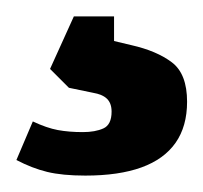

<svg xmlns="http://www.w3.org/2000/svg" viewBox="-20 -20 248 234"><path d="M84 194Q56 194 37.5 189.5Q19 185 0 175L20 128Q37 136 50.5 138.5Q64 141 81 141Q96 141 106 136.5Q116 132 116 116Q116 106 110.5 100.5Q105 95 93 93L64 87L41 64L70 0H119V30L140 35Q171 42 189.5 56Q208 70 208 104Q208 134 194 154Q180 174 152.5 184Q125 194 84 194Z"/></svg>

Font: Faustina VF Beta
Style: Regular
Weight: 400
Designer: Alfonso Garcia
Foundry: Omnibus-Type
Version: Version 1.006